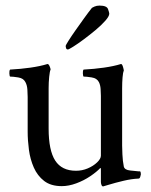

<svg xmlns="http://www.w3.org/2000/svg" viewBox="-20 -659 542 687"><path d="M336 -639Q362 -639 366.5 -626.5Q371 -614 371 -610Q371 -601 357 -585Q343 -569 322 -551.5Q301 -534 279.5 -518Q258 -502 242 -492Q226 -482 223 -482Q218 -482 216.5 -486.5Q215 -491 215 -495Q215 -497 225 -513Q235 -529 250.5 -551Q266 -573 281.5 -594.5Q297 -616 309 -631Q310 -632 318 -635.5Q326 -639 336 -639ZM341 -312Q341 -313 341 -316Q341 -326 340 -340.5Q339 -355 334 -365Q327 -379 308 -382Q289 -385 279 -385Q277 -387 276.5 -396.5Q276 -406 279 -410Q317 -412 352 -417Q387 -422 413 -430Q417 -430 420 -420Q423 -410 423 -406Q420 -400 418.5 -382Q417 -364 417 -343V-138Q417 -130 418 -106.5Q419 -83 423 -63Q426 -51 445.5 -49Q465 -47 475 -46Q480 -46 481 -46Q483 -45 483.5 -41Q484 -37 484 -35Q484 -34 482 -27Q480 -20 476 -20Q451 -19 421.5 -12Q392 -5 371 1.5Q350 8 349 8Q345 8 343 2.5Q341 -3 341 -8V-53Q341 -57 340 -57.5Q339 -58 339 -58Q326 -44 303 -28.5Q280 -13 253 -3Q226 7 201 7Q162 7 138 -11.5Q114 -30 101 -59.5Q88 -89 83.5 -123Q79 -157 79 -188V-312Q79 -322 78 -338Q77 -354 71 -365Q64 -379 45 -382Q26 -385 16 -385Q14 -387 13.5 -396.5Q13 -406 16 -410Q54 -412 89 -417Q124 -422 150 -430Q154 -430 157.5 -422Q161 -414 161 -410Q158 -404 156 -384Q154 -364 154 -343V-199Q154 -121 177.5 -84.5Q201 -48 252 -48Q274 -48 294 -56.5Q314 -65 327.5 -78Q341 -91 341 -102Z"/></svg>

Font: Amiri
Style: Regular
Weight: 400
Designer: Khaled Hosny
Version: Version 0.114